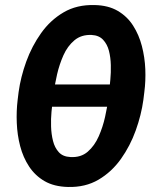

<svg xmlns="http://www.w3.org/2000/svg" viewBox="-20 -741 623 771"><path d="M439 -401.9 423.3 -312.5H158.2L174.3 -401.9ZM559.6 -371.6 555.7 -339.8Q547.4 -279.3 525.1 -217.3Q502.9 -155.3 465.8 -103Q428.7 -50.8 375.7 -19.5Q322.8 11.7 252.4 9.8Q196.8 8.3 158.9 -13.7Q121.1 -35.6 96.9 -72.3Q72.8 -108.9 61 -154.1Q49.3 -199.2 47.4 -247.1Q45.4 -294.9 50.8 -339.4L54.7 -371.1Q63 -431.6 85.4 -493.7Q107.9 -555.7 145 -607.9Q182.1 -660.2 235.4 -691.4Q288.6 -722.7 359.9 -720.7Q414.6 -719.7 452.9 -697.3Q491.2 -674.8 514.6 -637.9Q538.1 -601.1 549.8 -555.9Q561.5 -510.7 563.5 -463.1Q565.4 -415.5 559.6 -371.6ZM415 -342.3 418.5 -375Q420.4 -393.6 423.1 -421.4Q425.8 -449.2 425 -479.7Q424.3 -510.3 417.5 -536.9Q410.6 -563.5 394 -581.3Q377.4 -599.1 348.1 -600.6Q306.6 -602.5 278.8 -579.1Q251 -555.7 234.6 -518.8Q218.3 -481.9 209.2 -442.4Q200.2 -402.8 196.3 -372.1L191.9 -338.9Q189.5 -320.3 186.8 -292.2Q184.1 -264.2 185.1 -233.2Q186 -202.1 192.9 -175Q199.7 -147.9 216.1 -129.9Q232.4 -111.8 262.7 -110.4Q304.7 -107.9 332.3 -131.8Q359.9 -155.8 376.5 -193.6Q393.1 -231.4 401.9 -271.5Q410.6 -311.5 415 -342.3Z"/></svg>

Font: Roboto Condensed
Style: Bold Italic
Weight: 700
Italic angle: -12°
Designer: Christian Robertson
Foundry: Google
Version: Version 3.0